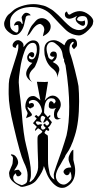

<svg xmlns="http://www.w3.org/2000/svg" viewBox="-35 -908 473 932"><path d="M213 -417Q216 -417 221 -413Q226 -409 226 -405Q230 -405 235 -414Q235 -431 213 -431Q179 -431 179 -361Q181 -356 187.5 -350Q194 -344 196 -340Q204 -346 208 -350Q210 -344 210 -344Q207 -340 201 -334L217 -315Q209 -298 204 -294Q203 -293 201.5 -292Q200 -291 199 -290Q198 -289 198 -288Q204 -282 204 -278Q204 -273 198 -273L189 -278Q181 -265 181 -264Q181 -260 196 -251Q198 -249 198 -228V-132Q198 -112 200 -98L206 -67Q211 -46 229 -36Q226 -51 226 -60Q226 -68 238 -102Q269 -185 288 -251Q301 -308 301 -390Q301 -476 283 -591Q282 -593 276 -611V-621Q276 -622 274 -622Q270 -632 268 -648Q264 -676 234 -697Q226 -704 216 -704Q205 -704 198 -694.5Q191 -685 191 -672Q191 -657 200 -630Q202 -625 209.5 -620.5Q217 -616 222 -622Q223 -623 225.5 -627Q228 -631 230 -633Q222 -631 215 -634Q208 -637 208 -644Q212 -658 225 -658Q241 -658 241 -640Q241 -618 221 -607Q253 -592 253 -570Q253 -564 250 -558Q244 -536 244 -532Q244 -555 224 -572Q194 -594 185 -630Q180 -642 180 -666Q180 -689 192.5 -701Q205 -713 227 -713Q247 -713 278 -688Q282 -703 294 -715Q306 -721 316 -721Q339 -721 339 -693Q339 -686 336.5 -682.5Q334 -679 330 -675.5Q326 -672 324 -669Q314 -680 314 -682V-689Q321 -694 323 -702Q323 -705 320 -705Q315 -705 312 -700Q302 -692 302 -668Q302 -662 304 -652Q314 -627 328.5 -568.5Q343 -510 346 -490Q349 -456 349 -416Q349 -314 328 -249Q317 -214 313 -208Q312 -203 300 -180Q298 -176 290.5 -165.5Q283 -155 282 -152Q281 -147 276.5 -140.5Q272 -134 270 -130L260 -112Q236 -75 236 -54Q236 -37 247.5 -24.5Q259 -12 275 -12Q285 -12 298.5 -24Q312 -36 312 -45Q312 -68 304 -76Q305 -68 299.5 -62Q294 -56 286 -58Q280 -60 275.5 -67.5Q271 -75 276 -82Q285 -95 306 -95Q310 -95 311 -96Q298 -126 298 -133V-141Q298 -149 306.5 -165Q315 -181 321 -181V-132Q330 -99 330 -80Q330 -22 285 0Q278 4 266 4Q238 4 210 -33Q202 -44 197 -54Q192 -64 187.5 -77.5Q183 -91 178 -102Q175 -77 144 -36Q132 -19 108 -10Q82 -1 74 -1Q66 -1 65 -2Q17 -26 11 -52Q9 -62 9 -67Q9 -75 17.5 -93Q26 -111 26 -115Q26 -118 27 -126.5Q28 -135 28 -139Q28 -147 24 -150Q18 -153 18 -158L23 -159Q24 -158 25 -158Q36 -157 44.5 -144.5Q53 -132 53 -118Q53 -108 36 -84L34 -80Q46 -84 52 -84Q56 -84 57.5 -82.5Q59 -81 61.5 -77.5Q64 -74 67 -71Q69 -69 69 -66Q69 -61 64 -56.5Q59 -52 53 -52Q49 -52 47 -54Q45 -56 43 -62L41 -67Q29 -56 29 -46Q29 -22 68 -10Q71 -8 74 -10Q92 -16 95.5 -24.5Q99 -33 99 -59Q99 -84 80 -122Q63 -158 31 -296Q7 -394 7 -452V-469Q7 -508 10 -523Q13 -538 28 -584Q54 -662 54 -676V-690Q54 -698 47 -689Q40 -680 44 -676Q26 -676 26 -688Q26 -696 34 -704.5Q42 -713 52 -713Q59 -713 59 -712Q60 -711 63 -710Q68 -708 73.5 -702Q79 -696 79 -690V-679Q103 -712 126 -712Q157 -712 157 -672Q157 -629 136 -587Q133 -580 126 -574Q107 -556 107 -539Q107 -522 122 -509Q92 -528 92 -550Q92 -573 122 -603Q97 -606 97 -630Q97 -638 104 -646.5Q111 -655 119 -655H121Q133 -652 131 -640Q126 -620 109 -638Q103 -631 107 -625.5Q111 -620 120 -620Q130 -620 137 -635Q144 -650 144 -668Q144 -700 124 -700Q99 -700 84 -659Q69 -618 63 -575Q56 -532 56 -508Q56 -501 60 -457Q65 -425 70 -367Q79 -249 92 -202Q115 -113 115 -73V-57Q115 -44 108 -26Q108 -25 111 -25Q114 -25 128 -39Q129 -40 130 -42Q149 -71 150 -95V-120L148 -174Q147 -198 147 -219Q147 -225 147 -234Q147 -249 153 -253Q154 -254 156 -256Q157 -256 158 -257Q167 -263 169 -266.5Q171 -270 170 -271Q169 -272 162 -278Q151 -285 151 -285Q149 -286 148 -284Q135 -270 135 -274Q135 -283 144 -292L134 -302L125 -310Q125 -311 134 -321Q143 -331 143 -332Q143 -335 133 -342L136 -346Q140 -350 141 -350L150 -342Q154 -342 161.5 -352.5Q169 -363 169 -369Q166 -391 154 -407Q142 -423 125 -423Q119 -423 112 -419.5Q105 -416 105 -411Q105 -407 108 -404Q113 -408 118 -408Q130 -408 130 -396Q130 -392 125.5 -388.5Q121 -385 117 -385V-384Q117 -383 116 -383V-382H113Q107 -382 99 -390V-387Q99 -380 109.5 -368Q120 -356 120 -351Q120 -347 114.5 -344Q109 -341 101.5 -338.5Q94 -336 92 -334Q92 -339 95.5 -347Q99 -355 99 -358Q99 -362 93.5 -372Q88 -382 88 -390Q88 -411 97.5 -426.5Q107 -442 126 -442Q132 -442 138 -438.5Q144 -435 151.5 -429Q159 -423 161 -421L144 -511Q152 -511 164.5 -510.5Q177 -510 182 -510Q193 -510 198 -511L196 -498Q187 -438 186 -436L182 -420Q202 -444 220 -444Q236 -444 248 -431Q260 -418 260 -400Q260 -387 251 -374Q242 -361 242 -352Q242 -330 262 -334Q251 -328 243 -328Q227 -329 227 -352Q227 -374 237 -384Q226 -380 218 -380Q199 -380 202 -400Q204 -417 213 -417ZM173 -732Q173 -734 176.5 -747Q180 -760 180 -764Q180 -783 161 -792Q138 -792 113 -750Q109 -742 96 -732Q104 -755 110 -767.5Q116 -780 120.5 -785.5Q125 -791 138 -806Q150 -820 169 -820Q178 -820 188 -815Q211 -800 211 -779Q211 -750 173 -732ZM290 -852Q291 -851 293.5 -844Q296 -837 303 -837Q305 -837 310 -841Q332 -854 352 -854Q374 -854 396 -837Q418 -820 418 -804Q417 -803 417 -800Q416 -797 416 -794Q416 -784 394 -762Q368 -736 348 -736H347Q309 -738 281 -766Q258 -788 216 -834Q178 -874 120 -874Q117 -875 92 -872Q45 -864 23 -832Q14 -818 14 -803Q14 -789 14.5 -782.5Q15 -776 18.5 -769.5Q22 -763 29 -758Q40 -750 46 -750Q55 -750 55 -771Q55 -787 51 -787Q40 -787 35 -783Q31 -786 38 -796Q44 -805 54 -805Q65 -805 68 -798Q71 -791 74 -791Q74 -792 74.5 -793.5Q75 -795 75 -796Q75 -801 72.5 -810Q70 -819 70 -822Q70 -829 77.5 -837.5Q85 -846 92 -846Q99 -846 106 -842Q113 -838 113 -833Q93 -835 90 -824Q90 -820 86 -806L82 -788Q77 -768 65 -753Q53 -738 39 -738Q30 -738 23 -742Q-15 -763 -15 -793Q-15 -803 -7 -819Q1 -835 12 -842Q13 -843 18.5 -847.5Q24 -852 28 -856Q40 -868 69 -878Q98 -888 128 -888Q142 -888 155 -885.5Q168 -883 177.5 -880.5Q187 -878 198.5 -871.5Q210 -865 216 -861.5Q222 -858 233 -848Q244 -838 248 -834.5Q252 -831 264 -818.5Q276 -806 279 -803Q311 -771 326 -767Q338 -762 347 -762Q365 -762 378 -772.5Q391 -783 391 -801Q391 -806 389 -814Q385 -830 367 -830Q349 -830 343 -822Q333 -811 349 -806Q366 -802 376 -809Q380 -796 376 -787Q370 -779 357 -786Q332 -799 332 -818Q332 -819 333.5 -822Q335 -825 337 -827.5Q339 -830 339 -831Q316 -817 301 -817Q293 -817 286.5 -822.5Q280 -828 280 -837V-842Q283 -851 290 -852ZM171 -346Q162 -344 162 -329Q162 -318 167 -318V-313Q154 -319 146 -319Q139 -319 139 -313Q144 -302 150 -302Q159 -305 164 -305Q167 -305 170 -302Q164 -296 164 -295Q164 -279 173 -279Q178 -279 182.5 -282.5Q187 -286 185 -291Q177 -294 176 -302Q177 -307 183 -308Q186 -308 186 -304Q186 -299 195 -299Q197 -299 200.5 -303.5Q204 -308 204 -310Q204 -312 202 -315Q200 -318 197.5 -320.5Q195 -323 194 -324Q190 -324 186.5 -318.5Q183 -313 178 -314Q178 -313 176 -313H174L185 -337Q185 -339 179.5 -342.5Q174 -346 171 -346Z"/></svg>

Font: Bukvitsa
Style: Regular
Weight: 500
Foundry: Ponomar Technologies, Inc.
Version: Version 1.1